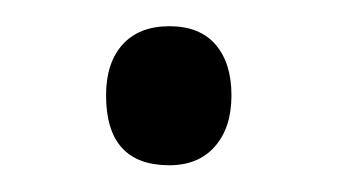

<svg xmlns="http://www.w3.org/2000/svg" viewBox="-20 -115 265 145"><path d="M107.9 9.8Q60.1 9.8 60.1 -43Q60.1 -67.4 72.5 -81.3Q85 -95.2 107.9 -95.2Q130.9 -95.2 142.8 -81.3Q154.8 -67.4 154.8 -43Q154.8 -18.6 142.3 -4.4Q129.9 9.8 107.9 9.8Z"/></svg>

Font: Sinkin Sans 200 X Light
Style: Regular
Weight: 200
Designer: Keith Bates
Foundry: K-Type
Version: Sinkin Sans (version 1.0)  by Keith Bates   •   © 2014   www